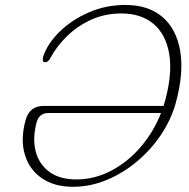

<svg xmlns="http://www.w3.org/2000/svg" viewBox="-20 -728 746 756"><path d="M80.5 -254Q96 -311 151.5 -311H624Q627.5 -322 630.5 -333Q659.5 -441 646 -517.5Q632.5 -594 583.8 -634.5Q535 -675 458 -675Q392.5 -675 338.2 -650Q284 -625 243.8 -585.5Q203.5 -546 180 -502.5Q170.5 -483 158 -483Q150 -483 148.8 -489.5Q147.5 -496 149.5 -504Q167 -556.5 214.8 -603.2Q262.5 -650 329.8 -679.2Q397 -708.5 473.5 -708.5Q564.5 -708.5 619.8 -661Q675 -613.5 689.5 -527.5Q704 -441.5 673 -326Q655.5 -260.5 616 -200.5Q576.5 -140.5 521.2 -93.8Q466 -47 401 -19.8Q336 7.5 267 7.5Q194 7.5 144.8 -26.2Q95.5 -60 77.8 -119.2Q60 -178.5 80.5 -254ZM280.5 -21.5Q352 -21.5 417.2 -55.5Q482.5 -89.5 533.5 -148.8Q584.5 -208 614 -283H171Q133.5 -283 124 -245.5Q107.5 -183 120.5 -132.2Q133.5 -81.5 174 -51.5Q214.5 -21.5 280.5 -21.5Z"/></svg>

Font: Fraunces 9pt SuperSoft Thin
Style: Italic
Weight: 100
Italic angle: -16°
Version: Version 1.000;[0bf87f6ff]